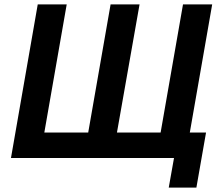

<svg xmlns="http://www.w3.org/2000/svg" viewBox="-20 -720 1009 875"><path d="M712 -116H513L616 -700H484L382 -116H182L284 -700H152L30 0H773L749 135H875L919 -116H845L947 -700H814Z"/></svg>

Font: Fixel Text 20240404 SemiBold
Style: Italic
Weight: 600
Width: 4
Italic angle: -10°
Designer: AlfaBravo + MacPaw
Foundry: Kyrylo Tkachov, Marchela Mozhyna, Serhii Makarenko, Maria Weinstein, Zakhar Kryvoshyya
Version: Version 1.211;Glyphs 3.2 (3225)